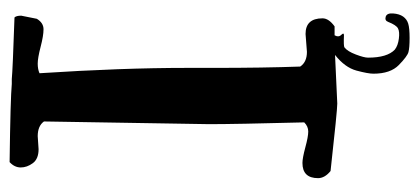

<svg xmlns="http://www.w3.org/2000/svg" viewBox="-268 -500 915 420"><g transform="rotate(-90 190.0 -290.5)"><path d="M325.2 -80.1Q359.4 -80.1 359.4 -43Q359.4 -29.3 341.8 -16.6Q332 -16.6 322.3 -16.6Q317.4 -7.8 323.2 -2Q329.1 3.9 322.3 3.9Q298.8 2.9 295.9 4.9Q287.1 11.7 280.3 29.8Q273.4 47.9 273.4 56.6Q273.4 98.6 291 115.2Q299.8 122.1 314.9 124Q330.1 126 337.4 122.1Q344.7 118.2 351.6 100.6Q354.5 92.8 362.8 95.2Q371.1 97.7 370.1 111.3Q369.1 125 363.3 133.3Q357.4 141.6 347.7 144.5Q337.9 147.5 316.4 147.5Q294.9 147.5 285.6 145Q276.4 142.6 257.3 124Q238.3 105.5 238.3 68.4Q238.3 56.6 245.1 31.2Q252 5.9 279.3 -15.6L172.9 -10.7Q158.2 -10.7 25.4 -25.4Q9.8 -38.1 9.8 -52.7Q9.8 -86.9 43 -86.9Q53.7 -86.9 77.1 -80.6Q100.6 -74.2 111.8 -74.2Q123 -74.2 131.8 -83Q127.9 -234.4 127.9 -291L133.8 -652.3Q124 -666 101.6 -666L73.2 -664.1Q51.8 -664.1 42.5 -676.8Q33.2 -689.5 33.2 -703.1Q33.2 -716.8 44.9 -727.5Q185.5 -725.6 215.8 -722.7H226.6Q247.1 -720.7 361.3 -716.8Q365.2 -712.9 365.2 -702.1L358.4 -668Q349.6 -653.3 335.4 -653.3Q321.3 -653.3 296.9 -659.7Q272.5 -666 260.3 -666Q248 -666 239.3 -662.1Q251 -482.4 251 -339.8V-278.3Q251 -172.9 253.9 -91.8Q263.7 -77.1 286.1 -77.1Z"/></g></svg>

Font: Essays1743
Style: Medium
Weight: 500
Designer: Based on the typeface in a 1743 English translation of the essays of Montaigne.  PostScript/TrueType font designed by Jo
Version: Version 002.100